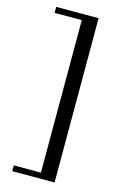

<svg xmlns="http://www.w3.org/2000/svg" viewBox="-129 -770 605 963"><g transform="rotate(15 173.5 -288.5)"><path d="M258 -715V138H38V108H179V-684H38V-715Z"/></g></svg>

Font: GFS Didot
Style: Regular
Weight: 400
Designer: Takis Katsoulidis and George D. Matthiopoulos
Foundry: Takis Katsoulidis and George D. Matthiopoulos
Version: Version 1.0